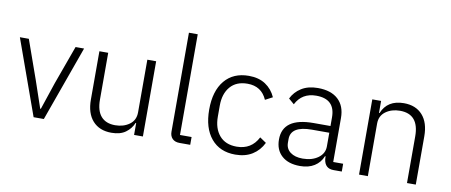

<svg xmlns="http://www.w3.org/2000/svg" viewBox="-66 -1009 3029 1290"><g transform="rotate(10 1448.0 -364.0)"><path d="M204.1 0 20 -513.2H81.1L174.8 -249L237.8 -64H242.2L304.2 -249L399.9 -513.2H458L273.9 0Z M736.3 12.2Q654.3 12.2 608.4 -39.1Q562.5 -90.3 562.5 -184.1V-513.2H622.6V-193.8Q622.6 -118.2 655.8 -80.1Q689 -42 752.4 -42Q809.1 -42 849.4 -71Q889.6 -100.1 889.6 -153.8V-513.2H949.7V0H889.6V-81.1H885.7Q869.1 -40.5 832.8 -14.2Q796.4 12.2 736.3 12.2Z M1199.7 0Q1168 0 1150.6 -17.6Q1133.3 -35.2 1133.3 -64.9V-740.2H1193.4V-53.2H1272.5V0Z M1581.1 12.2Q1475.6 12.2 1416.3 -58.8Q1356.9 -129.9 1356.9 -255.9Q1356.9 -382.8 1416 -453.9Q1475.1 -524.9 1581.1 -524.9Q1648.9 -524.9 1694.8 -494.4Q1740.7 -463.9 1764.2 -411.1L1714.4 -384.8Q1676.8 -471.2 1581.1 -471.2Q1504.9 -471.2 1463.6 -423.1Q1422.4 -375 1422.4 -293.9V-219.2Q1422.4 -138.2 1463.6 -90.1Q1504.9 -42 1581.1 -42Q1681.6 -42 1727.1 -130.9L1771 -101.1Q1745.1 -47.9 1697.3 -17.8Q1649.4 12.2 1581.1 12.2Z M2022.9 12.2Q1942.9 12.2 1898.2 -28.1Q1853.5 -68.4 1853.5 -139.2Q1853.5 -288.1 2063.5 -288.1H2178.7V-347.2Q2178.7 -472.2 2049.8 -472.2Q1953.1 -472.2 1910.6 -389.2L1872.6 -421.9Q1895 -468.3 1940.2 -496.6Q1985.4 -524.9 2051.8 -524.9Q2141.6 -524.9 2190.2 -480Q2238.8 -435.1 2238.8 -353V-53.2H2306.6V0H2250.5Q2190.9 0 2182.6 -62L2181.6 -82H2177.7Q2160.2 -37.6 2120.6 -12.7Q2081.1 12.2 2022.9 12.2ZM2031.7 -40Q2095.2 -40 2137 -70.1Q2178.7 -100.1 2178.7 -148.9V-242.2H2060.5Q1916.5 -242.2 1916.5 -152.8V-128.9Q1916.5 -86.9 1947.8 -63.5Q1979 -40 2031.7 -40Z M2424.3 0V-513.2H2484.4V-431.2H2488.3Q2526.4 -524.9 2638.7 -524.9Q2720.2 -524.9 2765.9 -473.6Q2811.5 -422.4 2811.5 -329.1V0H2751.5V-317.9Q2751.5 -470.2 2621.6 -470.2Q2564.9 -470.2 2524.7 -441.2Q2484.4 -412.1 2484.4 -358.9V0Z"/></g></svg>

Font: Anuphan Light
Style: Regular
Weight: 300
Designer: Mike Abbink, Paul van der Laan, Pieter van Rosmalen, Mint Tantisuwanna
Foundry: Bold Monday; Cadson Demak
Version: Version 3.002;hotconv 1.0.109;makeotfexe 2.5.65596